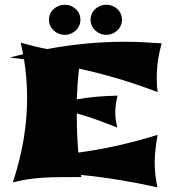

<svg xmlns="http://www.w3.org/2000/svg" viewBox="-20 -761 747 823"><path d="M329.1 -2Q278.8 -2 238.8 -1.7Q198.7 -1.5 164.3 0.7Q129.9 2.9 98.9 7.6Q67.9 12.2 35.2 21Q65.4 -71.3 80.8 -161.4Q96.2 -251.5 96.2 -341.8Q96.2 -423.3 83 -506.8Q52.7 -511.2 22.9 -514.2H21L79.1 -528.8L68.8 -578.1Q97.7 -569.8 125.5 -563Q153.3 -556.2 182.1 -550.8Q264.2 -565.9 347.4 -574Q430.7 -582 516.1 -582Q553.7 -582 591.6 -580.1Q629.4 -578.1 672.9 -575.2Q662.6 -538.6 657.2 -502Q651.9 -465.3 651.9 -426.8Q651.9 -415 652.6 -399.7Q653.3 -384.3 655.8 -366.2Q572.3 -397.9 488.8 -423.1Q405.3 -448.2 318.8 -466.8Q314.9 -433.6 312.7 -400.9Q310.5 -368.2 309.1 -335Q350.6 -342.8 393.8 -346.4Q437 -350.1 483.9 -351.1Q479.5 -333 476.8 -314.9Q474.1 -296.9 474.1 -277.8Q474.1 -249.5 482.9 -213.9Q439 -231.9 396 -247.3Q353 -262.7 309.1 -274.9Q309.1 -235.4 310.5 -192.6Q312 -149.9 315.9 -106.9Q399.4 -118.2 483.9 -137Q568.4 -155.8 655.8 -183.1Q649.9 -151.4 646.5 -121.3Q643.1 -91.3 643.1 -64Q643.1 -12.2 654.8 42Q571.8 23.4 491 10.3Q410.2 -2.9 327.1 -11.2ZM324.7 -676.8Q324.7 -663.1 319.6 -651.4Q314.5 -639.6 305.2 -630.9Q295.9 -622.1 283.7 -616.9Q271.5 -611.8 257.8 -611.8Q243.7 -611.8 231.2 -616.9Q218.8 -622.1 209.5 -630.9Q200.2 -639.6 195.1 -651.4Q189.9 -663.1 189.9 -676.8Q189.9 -689.9 195.1 -701.7Q200.2 -713.4 209.5 -721.9Q218.8 -730.5 231.2 -735.6Q243.7 -740.7 257.8 -740.7Q271.5 -740.7 283.7 -735.6Q295.9 -730.5 305.2 -721.9Q314.5 -713.4 319.6 -701.7Q324.7 -689.9 324.7 -676.8ZM502.9 -676.8Q502.9 -663.1 497.8 -651.4Q492.7 -639.6 483.4 -630.9Q474.1 -622.1 461.9 -616.9Q449.7 -611.8 436 -611.8Q421.9 -611.8 409.4 -616.9Q397 -622.1 387.7 -630.9Q378.4 -639.6 373.3 -651.4Q368.2 -663.1 368.2 -676.8Q368.2 -689.9 373.3 -701.7Q378.4 -713.4 387.7 -721.9Q397 -730.5 409.4 -735.6Q421.9 -740.7 436 -740.7Q449.7 -740.7 461.9 -735.6Q474.1 -730.5 483.4 -721.9Q492.7 -713.4 497.8 -701.7Q502.9 -689.9 502.9 -676.8Z"/></svg>

Font: Shojumaru
Style: Regular
Weight: 400
Version: Version 1.001